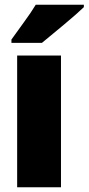

<svg xmlns="http://www.w3.org/2000/svg" viewBox="-20 -786 372 806"><path d="M236 0H52V-553H236ZM332 -766H130Q110 -733 81 -693.5Q52 -654 28 -620V-606H156Q194 -637 249 -683Q304 -729 332 -756Z"/></svg>

Font: Noto Sans Display SemiCondensed Black
Style: Regular
Weight: 900
Width: 4
Designer: Monotype Design Team
Foundry: Monotype Imaging Inc.
Version: Version 1.900